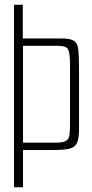

<svg xmlns="http://www.w3.org/2000/svg" viewBox="-20 -632 388 809"><path d="M39 157V-612H76V-470H238Q276 -470 291.5 -460Q307 -450 310 -422.5Q313 -395 313 -341V-89Q313 -50 305 -31Q297 -12 274.5 -6Q252 0 207 0H77V157ZM77 -31H217Q247 -31 259 -39Q271 -47 273 -65Q275 -83 275 -114V-360Q275 -409 267 -424Q259 -439 224 -439H77Z"/></svg>

Font: Smooch Sans Light
Style: Regular
Weight: 300
Designer: Robert E. Leuschke
Foundry: Robert E. Leuschke
Version: Version 1.010; ttfautohint (v1.8.3)